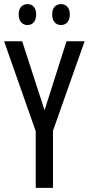

<svg xmlns="http://www.w3.org/2000/svg" viewBox="-20 -915 432 935"><path d="M304 -714H392L238 -278V0H154V-276L0 -714H88L197 -378ZM114 -895Q133 -895 144.5 -882Q156 -869 156 -845Q156 -820 144.5 -806.5Q133 -793 114 -793Q95 -793 83 -806.5Q71 -820 71 -845Q71 -869 83 -882Q95 -895 114 -895ZM277 -895Q296 -895 308 -882Q320 -869 320 -845Q320 -820 308 -806.5Q296 -793 277 -793Q258 -793 246 -806.5Q234 -820 234 -845Q234 -869 246 -882Q258 -895 277 -895Z"/></svg>

Font: Noto Sans UI Cond
Style: Regular
Weight: 400
Width: 3
Designer: Monotype Design Team
Foundry: Monotype Imaging Inc.
Version: Version 1.001